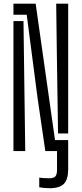

<svg xmlns="http://www.w3.org/2000/svg" viewBox="-20 -820 443 1042"><path d="M249 201.5Q237 201.5 220.5 200Q204 198.5 193 196.5V144Q204 145.5 218 146.5Q232 147.5 247 147.5Q270.5 147.5 280 137.8Q289.5 128 289.5 101V0H226L184 -287L125 -740H53V-800H173.5L209.5 -546.5L278.5 -60H350V99Q350 153.5 326.8 177.5Q303.5 201.5 249 201.5ZM295 -95.5 288.5 -530.5 285 -800H350V-95.5ZM53 0V-705.5H107.5L113 -294L117 0Z"/></svg>

Font: Big Shoulders Stencil Display Thin
Style: Regular
Weight: 400
Version: Version 2.001